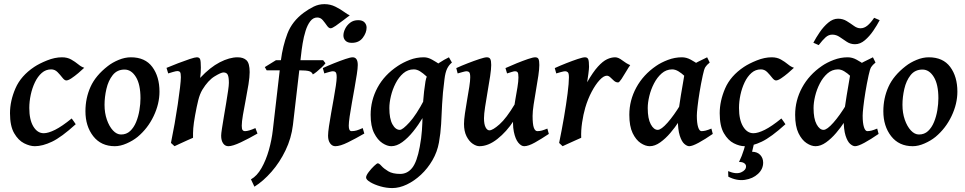

<svg xmlns="http://www.w3.org/2000/svg" viewBox="-20 -703 4761 947"><path d="M395.5 -368.7Q383.3 -356.9 366 -342.3Q348.6 -327.6 332.5 -316.9Q316.4 -306.2 307.1 -306.2Q298.3 -306.2 287.8 -319.8Q277.3 -333.5 263.9 -347.2Q250.5 -360.8 232.4 -360.8Q206.1 -360.8 186 -343.3Q166 -325.7 152.3 -297.1Q138.7 -268.6 131.6 -235.4Q124.5 -202.1 124.5 -170.4Q124.5 -112.3 144.5 -79.1Q164.6 -45.9 195.8 -45.9Q217.8 -45.9 251.7 -62.7Q285.6 -79.6 333.5 -118.7Q336.9 -114.3 344.2 -104Q351.6 -93.8 353.5 -90.3Q283.2 -26.4 236.6 -4.2Q189.9 18.1 151.9 18.1Q127.4 18.1 98.9 3.7Q70.3 -10.7 49.8 -46.1Q29.3 -81.5 29.3 -144.5Q29.3 -205.1 56.2 -267.1Q83 -329.1 148.9 -373Q173.8 -389.6 212.2 -405Q250.5 -420.4 285.6 -420.4Q312 -420.4 331.3 -409.4Q350.6 -398.4 366 -385.7Q381.3 -373 395.5 -368.7Z M766.6 -251Q766.6 -190.9 737.8 -130.4Q709 -69.8 658.7 -27.8Q635.3 -8.8 604.5 4.6Q573.7 18.1 546.4 18.1Q478.5 18.1 439.9 -31.2Q401.4 -80.6 401.4 -154.3Q401.4 -218.8 426.5 -274.7Q451.7 -330.6 511.7 -377Q534.7 -395 565.4 -407.7Q596.2 -420.4 625.5 -420.4Q695.8 -420.4 731.2 -372.8Q766.6 -325.2 766.6 -251ZM672.9 -218.3Q672.9 -286.6 650.4 -323.2Q627.9 -359.9 594.2 -359.9Q557.6 -359.9 535.9 -332.5Q514.2 -305.2 504.9 -264.6Q495.6 -224.1 495.6 -186Q495.6 -146 507.1 -112.8Q518.6 -79.6 537.1 -59.6Q555.7 -39.6 577.1 -39.6Q603.5 -39.6 621.8 -56.6Q640.1 -73.7 651.4 -101.1Q662.6 -128.4 667.7 -159.7Q672.9 -190.9 672.9 -218.3Z M1250 -44.4Q1209 -20.5 1168.2 -1.2Q1127.4 18.1 1106.4 18.1Q1090.3 18.1 1080.6 4.2Q1070.8 -9.8 1070.8 -33.7Q1070.8 -43.5 1074.7 -68.8Q1078.6 -94.2 1084.2 -127.4Q1089.8 -160.6 1095.5 -194.6Q1101.1 -228.5 1105 -255.4Q1108.9 -282.2 1108.9 -294.4Q1108.9 -322.8 1103.3 -334.2Q1097.7 -345.7 1082 -345.7Q1070.3 -345.7 1038.3 -326.2Q1006.3 -306.6 978 -260.3Q965.3 -238.8 957.8 -208.5Q950.2 -178.2 942.4 -134.8Q935.1 -94.7 933.3 -70.6Q931.6 -46.4 932.1 -23.4Q924.3 -20 905 -11.5Q885.7 -2.9 866.9 5.9Q848.1 14.6 840.8 18.1L823.2 2Q832.5 -43 841.3 -92.8Q850.1 -142.6 856.9 -189Q863.8 -235.4 867.9 -271Q872.1 -306.6 872.1 -322.3Q872.1 -342.8 867.7 -347.7Q863.3 -352.5 855 -352.5Q848.6 -352.5 832.8 -347.9Q816.9 -343.3 809.6 -340.8L801.3 -368.2Q826.7 -378.9 858.4 -391.1Q890.1 -403.3 916 -411.9Q941.9 -420.4 950.7 -420.4Q963.4 -420.4 967 -410.9Q970.7 -401.4 970.7 -369.6Q970.7 -346.2 967.3 -318.8Q1016.1 -371.1 1064 -395.8Q1111.8 -420.4 1151.9 -420.4Q1180.7 -420.4 1196 -405.5Q1211.4 -390.6 1211.4 -347.2Q1211.4 -323.7 1205.6 -287.1Q1199.7 -250.5 1191.9 -210.4Q1184.1 -170.4 1178.2 -136Q1172.4 -101.6 1172.4 -83Q1172.4 -67.4 1176.3 -61.8Q1180.2 -56.2 1189 -56.2Q1206.1 -56.2 1239.7 -71.3Z M1585.4 -391.1Q1579.6 -382.8 1567.1 -371.1Q1554.7 -359.4 1542 -349.1Q1529.3 -338.9 1522.9 -335.9Q1518.6 -348.1 1504.2 -352.1Q1489.7 -356 1460 -356H1295.4L1286.1 -372.1L1341.3 -406.2H1573.7ZM1705.1 -627.4Q1692.4 -618.2 1673.1 -603Q1653.8 -587.9 1636 -575.7Q1618.2 -563.5 1610.8 -563.5Q1601.6 -563.5 1592.5 -576.7Q1583.5 -589.8 1572.3 -603.3Q1561 -616.7 1544.9 -616.7Q1524.4 -616.7 1510.3 -598.1Q1496.1 -579.6 1487.1 -550.5Q1478 -521.5 1472.7 -488.8Q1467.3 -456.1 1464.4 -427.2L1424.8 -86.4Q1417 -21 1388.4 38.3Q1359.9 97.7 1319.3 144Q1278.8 190.4 1234.9 217.8L1217.8 181.6Q1247.6 165 1269.8 126Q1292 86.9 1306.2 36.9Q1320.3 -13.2 1325.7 -62L1365.2 -403.8Q1374.5 -476.6 1397.7 -537.4Q1420.9 -598.1 1478.5 -640.6Q1502.4 -658.2 1527.3 -670.4Q1552.2 -682.6 1580.1 -682.6Q1608.9 -682.6 1634 -670.2Q1659.2 -657.7 1677.7 -644Q1696.3 -630.4 1705.1 -627.4Z M1788.1 -566.9Q1788.1 -541.5 1769.3 -516.6Q1750.5 -491.7 1715.3 -491.7Q1694.3 -491.7 1684.1 -502.2Q1673.8 -512.7 1673.8 -527.8Q1673.8 -543.9 1682.6 -561.5Q1691.4 -579.1 1707.5 -591.3Q1723.6 -603.5 1746.6 -603.5Q1767.6 -603.5 1777.8 -592.8Q1788.1 -582 1788.1 -566.9ZM1776.9 -44.4Q1734.9 -20 1696.3 -1Q1657.7 18.1 1633.8 18.1Q1618.7 18.1 1608.4 4.2Q1598.1 -9.8 1598.1 -33.7Q1598.1 -49.8 1602.5 -79.6Q1606.9 -109.4 1613.3 -145.3Q1619.6 -181.2 1626 -216.6Q1632.3 -252 1636.5 -280Q1640.6 -308.1 1640.6 -321.3Q1640.6 -341.8 1635.5 -346.7Q1630.4 -351.6 1622.1 -351.6Q1617.2 -351.6 1606.9 -348.9Q1596.7 -346.2 1588.1 -343.5Q1579.6 -340.8 1579.6 -340.8L1572.3 -367.2Q1597.2 -378.9 1627.7 -391.1Q1658.2 -403.3 1683.6 -411.9Q1709 -420.4 1719.2 -420.4Q1744.6 -420.4 1744.6 -382.3Q1744.6 -366.7 1740 -336.7Q1735.4 -306.6 1728.8 -269.5Q1722.2 -232.4 1715.6 -195.6Q1709 -158.7 1704.6 -128.7Q1700.2 -98.6 1700.2 -83Q1700.2 -56.2 1713.9 -56.2Q1727.5 -56.2 1739 -59.6Q1750.5 -63 1769 -71.3Z M2179.2 -370.6Q2166.5 -361.8 2156.5 -344Q2146.5 -326.2 2138.2 -311Q2129.9 -295.9 2122.6 -295.9Q2116.2 -295.9 2105.5 -305.7Q2094.7 -315.4 2081.1 -328.4Q2067.4 -341.3 2052 -351.1Q2036.6 -360.8 2021 -360.8Q1991.7 -360.8 1969.2 -341.6Q1946.8 -322.3 1931.4 -292.2Q1916 -262.2 1908.2 -229.5Q1900.4 -196.8 1900.4 -169.9Q1900.4 -117.7 1915.5 -90.1Q1930.7 -62.5 1952.1 -62.5Q1965.8 -62.5 1999.5 -99.4Q2033.2 -136.2 2073.2 -212.4L2066.4 -124.5Q2043.9 -86.9 2017.8 -54.4Q1991.7 -22 1964.1 -2Q1936.5 18.1 1909.7 18.1Q1889.6 18.1 1866 2.7Q1842.3 -12.7 1825.2 -46.6Q1808.1 -80.6 1808.1 -136.7Q1808.1 -208 1842 -271Q1876 -334 1942.4 -377.9Q1967.3 -394.5 2000.5 -407.5Q2033.7 -420.4 2070.8 -420.4Q2090.8 -420.4 2111.8 -408.4Q2132.8 -396.5 2150.6 -384.3Q2168.5 -372.1 2179.2 -370.6ZM2209 -394.5Q2193.8 -382.3 2185.1 -363.8Q2176.3 -345.2 2172.4 -313Q2163.1 -241.7 2160.6 -188.7Q2158.2 -135.7 2155.8 -91.1Q2153.3 -46.4 2145 0Q2136.7 46.4 2113 87.2Q2089.4 127.9 2056.4 158.7Q2023.4 189.5 1986.6 207Q1949.7 224.6 1914.6 224.6Q1885.7 224.6 1856 216.1Q1826.2 207.5 1805.9 195.3Q1785.6 183.1 1785.6 172.4Q1785.6 162.6 1798.3 145.8Q1811 128.9 1825 115.7Q1838.9 102.5 1843.3 102.5Q1850.1 102.5 1861.6 115.5Q1873 128.4 1894.8 141.6Q1916.5 154.8 1953.6 154.8Q1989.3 154.8 2012.9 125.2Q2036.6 95.7 2050.3 21.5Q2058.6 -22.9 2061 -59.6Q2063.5 -96.2 2064.2 -131.8Q2064.9 -167.5 2067.6 -208.3Q2070.3 -249 2078.6 -301.8Q2083.5 -331.5 2102.3 -354Q2121.1 -376.5 2146 -392.8Q2170.9 -409.2 2194.3 -420.4Z M2687 -42.5Q2651.4 -18.6 2618.7 -0.2Q2585.9 18.1 2565.4 18.1Q2550.8 18.1 2536.4 0.7Q2522 -16.6 2514.4 -53.2Q2506.8 -89.8 2513.2 -147.9Q2515.6 -177.2 2521.5 -210Q2527.3 -242.7 2532.2 -272.2Q2537.1 -301.8 2537.1 -321.3Q2537.1 -341.8 2532.7 -346.7Q2528.3 -351.6 2520.5 -351.6Q2515.1 -351.6 2502.7 -347.7Q2490.2 -343.8 2481 -340.8L2473.1 -367.2Q2498.5 -378.9 2528.8 -391.1Q2559.1 -403.3 2584.2 -411.9Q2609.4 -420.4 2619.6 -420.4Q2632.3 -420.4 2636.2 -411.6Q2640.1 -402.8 2640.1 -382.3Q2640.1 -362.8 2635.3 -329.8Q2630.4 -296.9 2623.8 -259.3Q2617.2 -221.7 2612.1 -187.5Q2606.9 -153.3 2606.9 -131.3Q2606.9 -90.3 2613 -73.2Q2619.1 -56.2 2630.4 -56.2Q2642.1 -56.2 2652.6 -59.1Q2663.1 -62 2679.7 -68.8ZM2519.5 -189.9 2514.2 -107.9Q2478.5 -53.2 2433.3 -17.6Q2388.2 18.1 2344.7 18.1Q2329.1 18.1 2311.3 5.9Q2293.5 -6.3 2281 -31Q2268.6 -55.7 2268.6 -91.8Q2268.6 -111.8 2273.2 -143.6Q2277.8 -175.3 2283.9 -210.2Q2290 -245.1 2294.7 -274.9Q2299.3 -304.7 2299.3 -321.3Q2299.3 -341.8 2294.2 -346.7Q2289.1 -351.6 2280.8 -351.6Q2275.4 -351.6 2261.7 -347.7Q2248 -343.8 2237.3 -340.8L2230.5 -367.2Q2255.9 -378.9 2287.4 -391.1Q2318.8 -403.3 2345 -411.9Q2371.1 -420.4 2380.9 -420.4Q2394 -420.4 2398.4 -411.6Q2402.8 -402.8 2402.8 -382.3Q2402.8 -362.8 2397.5 -327.1Q2392.1 -291.5 2385 -251.2Q2377.9 -210.9 2372.6 -175.3Q2367.2 -139.6 2367.2 -120.1Q2367.2 -90.3 2375 -75.2Q2382.8 -60.1 2394 -60.1Q2410.2 -60.1 2443.8 -89.8Q2477.5 -119.6 2519.5 -189.9Z M3088.4 -381.8Q3081.1 -372.1 3069.1 -351.6Q3057.1 -331.1 3045.7 -313.7Q3034.2 -296.4 3028.8 -296.4Q3017.6 -296.4 3008.3 -304.7Q2999 -313 2990.5 -321.3Q2981.9 -329.6 2973.1 -329.6Q2957.5 -329.6 2937.5 -308.1Q2917.5 -286.6 2898.4 -250.7Q2879.4 -214.8 2866.7 -171.9Q2856.9 -138.2 2851.1 -98.6Q2845.2 -59.1 2846.7 -23.4Q2837.9 -19.5 2818.8 -11Q2799.8 -2.4 2781 6.1Q2762.2 14.6 2754.9 18.1L2737.8 2Q2751 -62 2762 -126Q2772.9 -189.9 2779.5 -241.9Q2786.1 -293.9 2786.1 -321.3Q2786.1 -341.8 2780.5 -346.7Q2774.9 -351.6 2767.6 -351.6Q2761.2 -351.6 2746.1 -347.4Q2731 -343.3 2723.6 -340.8L2716.3 -367.2Q2741.7 -378.9 2772.7 -391.1Q2803.7 -403.3 2829.3 -411.9Q2855 -420.4 2865.2 -420.4Q2877.4 -420.4 2881.3 -410.9Q2885.3 -401.4 2885.3 -373.5Q2885.3 -364.3 2882.1 -339.1Q2878.9 -314 2876 -297.4Q2904.8 -347.7 2929 -374.3Q2953.1 -400.9 2973.9 -410.6Q2994.6 -420.4 3014.2 -420.4Q3029.8 -420.4 3049.3 -405.3Q3068.8 -390.1 3088.4 -381.8Z M3495.6 -42.5Q3457.5 -16.1 3426 1Q3394.5 18.1 3379.4 18.1Q3368.7 18.1 3355.5 6.8Q3342.3 -4.4 3332.8 -33.9Q3323.2 -63.5 3323.2 -118.2Q3323.2 -131.3 3327.6 -162.8Q3332 -194.3 3338.1 -231.7Q3344.2 -269 3349.9 -300.8Q3355.5 -332.5 3357.4 -345.7Q3360.4 -359.4 3379.4 -372.8Q3398.4 -386.2 3423.1 -398.4Q3447.8 -410.6 3467.8 -420.4L3480.5 -394.5Q3465.3 -382.3 3459 -372.1Q3452.6 -361.8 3446.3 -331.5Q3437 -288.6 3430.4 -247.8Q3423.8 -207 3420.4 -176.5Q3417 -146 3417 -132.8Q3417 -96.2 3423.3 -76.2Q3429.7 -56.2 3439.9 -56.2Q3449.2 -56.2 3460.2 -58.8Q3471.2 -61.5 3488.8 -68.8ZM3453.1 -371.6Q3440.4 -362.8 3430.4 -344.7Q3420.4 -326.7 3412.1 -311.8Q3403.8 -296.9 3396 -296.9Q3390.1 -296.9 3379.6 -306.4Q3369.1 -315.9 3355.5 -328.9Q3341.8 -341.8 3326.2 -351.3Q3310.5 -360.8 3294.9 -360.8Q3265.6 -360.4 3243.4 -340.8Q3221.2 -321.3 3205.8 -291.5Q3190.4 -261.7 3182.6 -229.2Q3174.8 -196.8 3174.8 -169.9Q3174.8 -117.7 3189.7 -90.1Q3204.6 -62.5 3224.1 -62.5Q3241.2 -62.5 3272.7 -98.1Q3304.2 -133.8 3336.9 -188L3327.6 -102.5Q3310.1 -75.2 3286.4 -47.4Q3262.7 -19.5 3236.3 -0.7Q3210 18.1 3184.6 18.1Q3163.6 18.1 3140.1 2.7Q3116.7 -12.7 3100.3 -46.6Q3084 -80.6 3084 -136.7Q3084 -208 3118.4 -271.2Q3152.8 -334.5 3216.3 -377.9Q3240.2 -394.5 3274.2 -407.5Q3308.1 -420.4 3343.3 -420.4Q3365.7 -420.4 3387 -408.7Q3408.2 -397 3425.3 -385Q3442.4 -373 3453.1 -371.6Z M3896 -368.7Q3883.8 -356.9 3866.5 -342.3Q3849.1 -327.6 3833 -316.9Q3816.9 -306.2 3807.6 -306.2Q3798.8 -306.2 3788.3 -319.8Q3777.8 -333.5 3764.4 -347.2Q3751 -360.8 3732.9 -360.8Q3706.5 -360.8 3686.5 -343.3Q3666.5 -325.7 3652.8 -297.1Q3639.2 -268.6 3632.1 -235.4Q3625 -202.1 3625 -170.4Q3625 -112.3 3645 -79.1Q3665 -45.9 3696.3 -45.9Q3718.3 -45.9 3752.2 -62.7Q3786.1 -79.6 3834 -118.7Q3837.4 -114.3 3844.7 -104Q3852.1 -93.8 3854 -90.3Q3783.7 -26.4 3737.1 -4.2Q3690.4 18.1 3652.3 18.1Q3627.9 18.1 3599.4 3.7Q3570.8 -10.7 3550.3 -46.1Q3529.8 -81.5 3529.8 -144.5Q3529.8 -205.1 3556.6 -267.1Q3583.5 -329.1 3649.4 -373Q3674.3 -389.6 3712.6 -405Q3751 -420.4 3786.1 -420.4Q3812.5 -420.4 3831.8 -409.4Q3851.1 -398.4 3866.5 -385.7Q3881.8 -373 3896 -368.7ZM3744.1 99.1Q3744.1 130.9 3718.8 154.5Q3693.4 178.2 3653.8 184.1Q3614.3 189.9 3572.3 168.5L3571.3 141.1Q3611.3 157.7 3635.5 147Q3659.7 136.2 3659.7 117.7Q3659.7 107.9 3650.1 101.6Q3640.6 95.2 3625 96.2Q3639.6 66.4 3649.4 34.2Q3659.2 2 3663.6 -22.9L3704.1 -22.5Q3701.7 -8.3 3696.8 14.6Q3691.9 37.6 3689.5 45.4Q3715.8 45.9 3730 61.5Q3744.1 77.1 3744.1 99.1Z M4313.5 -42.5Q4275.4 -16.1 4243.9 1Q4212.4 18.1 4197.3 18.1Q4186.5 18.1 4173.3 6.8Q4160.2 -4.4 4150.6 -33.9Q4141.1 -63.5 4141.1 -118.2Q4141.1 -131.3 4145.5 -162.8Q4149.9 -194.3 4156 -231.7Q4162.1 -269 4167.7 -300.8Q4173.3 -332.5 4175.3 -345.7Q4178.2 -359.4 4197.3 -372.8Q4216.3 -386.2 4241 -398.4Q4265.6 -410.6 4285.6 -420.4L4298.3 -394.5Q4283.2 -382.3 4276.9 -372.1Q4270.5 -361.8 4264.2 -331.5Q4254.9 -288.6 4248.3 -247.8Q4241.7 -207 4238.3 -176.5Q4234.9 -146 4234.9 -132.8Q4234.9 -96.2 4241.2 -76.2Q4247.6 -56.2 4257.8 -56.2Q4267.1 -56.2 4278.1 -58.8Q4289.1 -61.5 4306.6 -68.8ZM4271 -371.6Q4258.3 -362.8 4248.3 -344.7Q4238.3 -326.7 4230 -311.8Q4221.7 -296.9 4213.9 -296.9Q4208 -296.9 4197.5 -306.4Q4187 -315.9 4173.3 -328.9Q4159.7 -341.8 4144 -351.3Q4128.4 -360.8 4112.8 -360.8Q4083.5 -360.4 4061.3 -340.8Q4039.1 -321.3 4023.7 -291.5Q4008.3 -261.7 4000.5 -229.2Q3992.7 -196.8 3992.7 -169.9Q3992.7 -117.7 4007.6 -90.1Q4022.5 -62.5 4042 -62.5Q4059.1 -62.5 4090.6 -98.1Q4122.1 -133.8 4154.8 -188L4145.5 -102.5Q4127.9 -75.2 4104.2 -47.4Q4080.6 -19.5 4054.2 -0.7Q4027.8 18.1 4002.4 18.1Q3981.4 18.1 3958 2.7Q3934.6 -12.7 3918.2 -46.6Q3901.9 -80.6 3901.9 -136.7Q3901.9 -208 3936.3 -271.2Q3970.7 -334.5 4034.2 -377.9Q4058.1 -394.5 4092 -407.5Q4126 -420.4 4161.1 -420.4Q4183.6 -420.4 4204.8 -408.7Q4226.1 -397 4243.2 -385Q4260.3 -373 4271 -371.6ZM4318.8 -603.5Q4306.2 -579.1 4287.4 -551.5Q4268.6 -523.9 4245.6 -504.4Q4222.7 -484.9 4197.3 -484.9Q4174.8 -484.9 4156.7 -496.8Q4138.7 -508.8 4121.6 -520.5Q4104.5 -532.2 4085 -532.2Q4066.9 -532.2 4052 -518.8Q4037.1 -505.4 4018.1 -480.5L3991.7 -492.2Q4004.4 -516.6 4023.2 -544.2Q4042 -571.8 4065.2 -591.3Q4088.4 -610.8 4113.3 -610.8Q4137.2 -610.8 4156.2 -599.1Q4175.3 -587.4 4191.7 -575.4Q4208 -563.5 4224.1 -563.5Q4242.2 -563.5 4258.3 -576.7Q4274.4 -589.8 4291.5 -615.2Z M4702.1 -251Q4702.1 -190.9 4673.3 -130.4Q4644.5 -69.8 4594.2 -27.8Q4570.8 -8.8 4540 4.6Q4509.3 18.1 4481.9 18.1Q4414.1 18.1 4375.5 -31.2Q4336.9 -80.6 4336.9 -154.3Q4336.9 -218.8 4362.1 -274.7Q4387.2 -330.6 4447.3 -377Q4470.2 -395 4501 -407.7Q4531.7 -420.4 4561 -420.4Q4631.3 -420.4 4666.7 -372.8Q4702.1 -325.2 4702.1 -251ZM4608.4 -218.3Q4608.4 -286.6 4585.9 -323.2Q4563.5 -359.9 4529.8 -359.9Q4493.2 -359.9 4471.4 -332.5Q4449.7 -305.2 4440.4 -264.6Q4431.2 -224.1 4431.2 -186Q4431.2 -146 4442.6 -112.8Q4454.1 -79.6 4472.7 -59.6Q4491.2 -39.6 4512.7 -39.6Q4539.1 -39.6 4557.4 -56.6Q4575.7 -73.7 4586.9 -101.1Q4598.1 -128.4 4603.3 -159.7Q4608.4 -190.9 4608.4 -218.3Z"/></svg>

Font: Dai Banna SIL Medium
Style: Italic
Weight: 500
Italic angle: -11°
Designer: Victor Gaultney
Foundry: SIL International
Version: Version 4.000